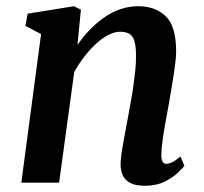

<svg xmlns="http://www.w3.org/2000/svg" viewBox="-20 -587 654 617"><path d="M229 -442.5Q247 -469 268.8 -491.5Q290.5 -514 315.2 -531.2Q340 -548.5 367.5 -557.8Q395 -567 424.5 -567Q479 -567 512.5 -535Q546 -503 546 -421.5Q546 -403 541.8 -372Q537.5 -341 531.8 -307.5Q526 -274 521.5 -247Q517 -222 511.8 -193.8Q506.5 -165.5 502.8 -138.5Q499 -111.5 498.5 -91Q498 -73.5 502.8 -67Q507.5 -60.5 514 -60.5Q523 -60.5 533.5 -65.8Q544 -71 560 -84L572.5 -54.5Q568.5 -48 552 -32.2Q535.5 -16.5 508.8 -3.2Q482 10 445.5 10Q414.5 10 397.2 0.2Q380 -9.5 373.5 -25.8Q367 -42 367.5 -61.5Q368 -75 370.5 -93.5Q373 -112 377 -133.2Q381 -154.5 385 -176.5Q389 -198.5 393 -219Q396.5 -239.5 401 -263.8Q405.5 -288 409 -313.2Q412.5 -338.5 415 -363Q417.5 -387.5 417 -409.5Q417 -439 411.8 -455.5Q406.5 -472 395.2 -478.5Q384 -485 366 -485Q348 -485 328.2 -474.8Q308.5 -464.5 288.8 -446.5Q269 -428.5 251 -405Q233 -381.5 218.5 -355.5L170 0H48.5L112 -477.5L61.5 -504L69 -543L217.5 -567L240 -556Z"/></svg>

Font: Merriweather 20pt SemiBold
Style: Italic
Weight: 600
Italic angle: -7.8°
Version: Version 2.101